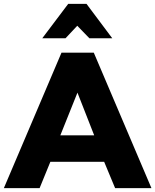

<svg xmlns="http://www.w3.org/2000/svg" viewBox="-28 -979 808 999"><path d="M514 -137 571 0H760L460 -705H292L-8 0H178L234 -137ZM375 -497 462 -275H286ZM422 -959H327L192 -780H313L374 -845L437 -780H556Z"/></svg>

Font: Geom ExtraBold
Style: Bold
Weight: 800
Version: Version 1.102